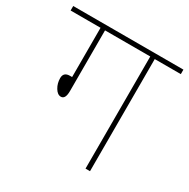

<svg xmlns="http://www.w3.org/2000/svg" viewBox="-158 -755 875 887"><g transform="rotate(30 279.0 -311.0)"><path d="M410.2 0V-598.1H168.9V-274.4Q168.9 -230.5 145 -230.5Q127 -230.5 113.3 -253.2Q99.6 -275.9 99.6 -303.7Q99.6 -335.4 133.8 -335.4H145V-598.1H-14.6V-622.1H573.2V-598.1H434.1V0Z"/></g></svg>

Font: Yantramanav Thin
Style: Regular
Weight: 250
Version: Version 1.001;PS 1.0;hotconv 1.0.72;makeotf.lib2.5.5900; ttf